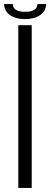

<svg xmlns="http://www.w3.org/2000/svg" viewBox="-37 -924 247 944"><path d="M53 0V-800H119V0ZM-17 -904H26Q27 -866 86 -866Q146 -866 147 -904H190Q189 -870 160.5 -850Q132 -830 86 -830Q40 -830 12 -850Q-16 -870 -17 -904Z"/></svg>

Font: Big Shoulders Display
Style: Regular
Weight: 400
Designer: Patric King
Foundry: XO Type Co
Version: Version 1.000; ttfautohint (v1.8.2)